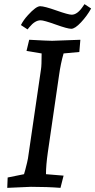

<svg xmlns="http://www.w3.org/2000/svg" viewBox="-20 -902 460 927"><path d="M368 -710 363 -651 287 -644Q273 -596 265 -538L211 -167Q202 -104 202 -61L287 -54L272 5Q208 0 129 0L15 5L17 -45L96 -61Q97 -65 102 -82Q113 -124 115 -137L178 -568Q181 -585 181 -644L108 -656L121 -710Q212 -705 232 -705ZM176 -804Q149 -804 122 -771L113 -760L81 -781Q93 -805 115 -829Q154 -872 174 -872Q194 -872 252 -851.5Q310 -831 326 -831Q353 -831 379 -869L388 -882L420 -861Q400 -825 371 -794Q342 -763 324 -763Q306 -763 249 -783.5Q192 -804 176 -804Z"/></svg>

Font: Andada SC
Style: Italic
Weight: 400
Italic angle: -8.29999°
Designer: Carolina Giovagnoli
Foundry: Carolina Giovagnoli
Version: Version 1.003